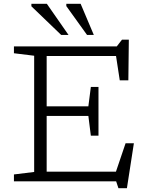

<svg xmlns="http://www.w3.org/2000/svg" viewBox="-20 -950 770 1006"><path d="M53 0V-36L159 -49V-658L53 -671V-707H592L619 -742H655L652.5 -529H607.5L588 -656.5H224.5V-393H443L456 -494.5H496V-239H456L443 -342.5H224.5V-50.5H587.5L638 -199.5H681.5L645 36H600.5L588.5 0ZM339 -767H300.5L144.5 -917V-930H225.5ZM471.5 -767H436L327.5 -918V-930H402.5Z"/></svg>

Font: Newsreader 6pt Light
Style: Regular
Weight: 300
Designer: Hugues Gentile
Foundry: Production Type
Version: Version 1.003; ttfautohint (v1.8.3)